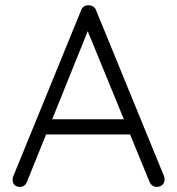

<svg xmlns="http://www.w3.org/2000/svg" viewBox="-20 -723 686 744"><path d="M309.8 -627 328.2 -622.5 84.5 -18.5Q81.2 -9.2 73.9 -4Q66.5 1.2 57.8 1.2Q43.5 1.2 36.5 -6.2Q29.5 -13.8 28.8 -24.5Q28 -29.8 30.2 -36.8L294.2 -682.8Q298.5 -693.8 306 -698.4Q313.5 -703 323.5 -702.5Q334 -702.5 341.6 -697.2Q349.2 -692 352.5 -682.8L615.8 -39.8Q617.8 -34.2 617.8 -27.8Q617.8 -14.2 608.9 -6.5Q600 1.2 588 1.2Q578.2 1.2 570.5 -4.1Q562.8 -9.5 559.2 -18.8ZM490.2 -202H143.2L167.5 -260.8H478Z"/></svg>

Font: Quicksand Variable Light
Style: Regular
Weight: 300
Designer: Andrew Paglinawan
Foundry: Andrew Paglinawan
Version: Version 3.004